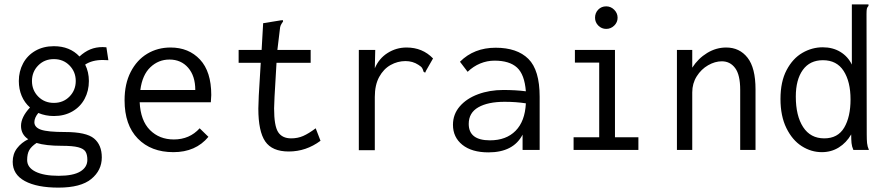

<svg xmlns="http://www.w3.org/2000/svg" viewBox="-20 -685 4040 877"><path d="M449 -411Q401 -411 369 -390Q386 -356 386 -315Q386 -270 366.5 -233.5Q347 -197 310.5 -176Q274 -155 226 -155Q188 -155 155 -169Q137 -147 137 -127Q137 -103 167.5 -92.5Q198 -82 277 -82Q374 -82 409.5 -52.5Q445 -23 445 34Q445 93 397 132.5Q349 172 247 172Q149 172 93.5 142Q38 112 38 54Q38 18 58 -8Q78 -34 109 -49Q76 -71 76 -110Q76 -150 117 -194Q92 -216 79 -247Q66 -278 66 -315Q66 -359 85.5 -395.5Q105 -432 141.5 -453Q178 -474 226 -474Q299 -474 343 -427Q367 -449 392.5 -459.5Q418 -470 449 -470L466 -469L475 -410Q466 -411 449 -411ZM326 -315Q326 -357 297.5 -386Q269 -415 226 -415Q183 -415 154.5 -386Q126 -357 126 -315Q126 -273 154.5 -244Q183 -215 226 -215Q269 -215 297.5 -244Q326 -273 326 -315ZM262 -19Q190 -19 147 -32Q123 -16 113.5 1Q104 18 104 46Q104 80 142 99Q180 118 248 118Q314 118 346.5 98.5Q379 79 379 45Q379 21 370.5 7.5Q362 -6 337 -12.5Q312 -19 262 -19Z M549 -227Q549 -302 577 -356.5Q605 -411 652.5 -439.5Q700 -468 759 -468Q842 -468 893.5 -413Q945 -358 945 -251Q945 -240 943 -218H618Q622 -134 665 -91Q708 -48 774 -48Q846 -48 892 -99L932 -60Q874 10 772 10Q670 10 609.5 -52Q549 -114 549 -227ZM872 -274Q872 -338 839.5 -375.5Q807 -413 754 -413Q704 -413 667 -378Q630 -343 621 -274Z M1444 -42Q1378 7 1299 7Q1223 7 1191.5 -39Q1160 -85 1160 -189Q1160 -206 1162 -248L1171 -398H1070V-457H1175L1182 -579L1262 -592L1272 -593L1273 -587Q1266 -577 1262.5 -570Q1259 -563 1258 -548L1247 -457H1399V-398H1243L1234 -243Q1232 -203 1232 -190Q1232 -110 1250.5 -81.5Q1269 -53 1310 -53Q1340 -53 1365 -64Q1390 -75 1422 -99Z M1958 -418 1926 -362 1922 -353 1915 -357Q1912 -368 1908 -374.5Q1904 -381 1891 -389Q1865 -406 1832 -406Q1796 -406 1764 -388Q1732 -370 1712 -333.5Q1692 -297 1692 -242V1H1619V-457H1694L1692 -373Q1711 -418 1750.5 -443Q1790 -468 1837 -468Q1910 -468 1958 -418Z M2445 -243V0H2367V-70Q2325 11 2211 11Q2135 11 2092 -23.5Q2049 -58 2049 -115Q2049 -163 2080 -199Q2111 -235 2163.5 -254.5Q2216 -274 2279 -274Q2336 -274 2382 -268Q2376 -345 2341.5 -376.5Q2307 -408 2239 -408Q2205 -408 2173.5 -395Q2142 -382 2116 -357L2081 -403Q2145 -467 2244 -467Q2342 -467 2393.5 -416Q2445 -365 2445 -243ZM2382 -213Q2337 -220 2285 -220Q2209 -220 2165 -195Q2121 -170 2121 -119Q2121 -44 2218 -44Q2292 -44 2335 -87.5Q2378 -131 2382 -213Z M2600 -58H2717V-399H2606V-457H2789V-58H2896V0H2600ZM2698 -604Q2698 -626 2712.5 -641Q2727 -656 2749 -656Q2770 -656 2785.5 -640.5Q2801 -625 2801 -604Q2801 -583 2785.5 -568Q2770 -553 2749 -553Q2728 -553 2713 -568Q2698 -583 2698 -604Z M3072 -457H3142V-376Q3169 -418 3210 -443Q3251 -468 3297 -468Q3358 -468 3394.5 -421.5Q3431 -375 3431 -277V0H3361V-275Q3361 -343 3338 -374Q3315 -405 3277 -405Q3246 -405 3214.5 -387Q3183 -369 3162.5 -336.5Q3142 -304 3142 -263V0H3072Z M3545 -233Q3545 -312 3573 -365Q3601 -418 3645 -443.5Q3689 -469 3738 -469Q3784 -469 3818.5 -448Q3853 -427 3871 -390V-665H3947V-658Q3941 -652 3939.5 -645Q3938 -638 3938 -621L3939 -71Q3939 -47 3940.5 -31.5Q3942 -16 3949 0H3878Q3871 -16 3869.5 -31.5Q3868 -47 3868 -71Q3846 -33 3811.5 -11.5Q3777 10 3734 10Q3685 10 3642 -17.5Q3599 -45 3572 -100Q3545 -155 3545 -233ZM3865 -231Q3865 -312 3833.5 -361Q3802 -410 3739 -410Q3679 -410 3647 -365.5Q3615 -321 3615 -244Q3615 -156 3648.5 -104.5Q3682 -53 3745 -53Q3807 -53 3836 -102Q3865 -151 3865 -231Z"/></svg>

Font: Vazir Code
Style: Code
Weight: 400
Foundry: DejaVu fonts team - Redesigned by Saber Rastikerdar
Version: Version 1.1.2